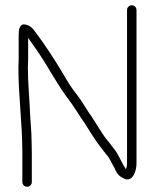

<svg xmlns="http://www.w3.org/2000/svg" viewBox="-20 -689 589 730"><path d="M101 3V-109C101 -123 100.7 -138.7 100 -156C100 -189.6 95.3 -229.8 94 -263C91.8 -319 86 -374.9 86 -431C86.7 -443 87 -454 87 -464V-545C93.7 -535.7 104.7 -520 120 -498C164 -434.9 200 -362.5 246 -304C259.1 -286.5 275.1 -259.8 288 -241C307.6 -214.2 312.8 -201.9 334 -170C357.5 -134.2 363 -130 384 -102C396.1 -89.9 406.5 -64.2 416 -49C424.8 -27.1 434.8 -16.3 457 -8C484 0.6 499 -37.3 499 -68V-651C499 -661.1 490.8 -669 481 -669C471.2 -669 463 -661.1 463 -651V-68C463 -60 461.7 -52.7 459 -46C457.8 -47.2 457 -48 456 -50C440.6 -73.2 429.6 -104.8 412 -125C403.8 -134.5 394.7 -149.3 386 -158C363.5 -186.1 337.7 -234.5 317 -262C304 -281.5 288.1 -309.1 274 -327C253.8 -351.2 238.3 -376.8 219 -410C189 -460.6 151.2 -518.4 117 -564C105.7 -579.4 96.3 -592.6 74.5 -596C54.6 -599.1 51 -576 51 -557V-464C51 -454.7 50.7 -444 50 -432C50 -322.8 65 -219.9 65 -109V3C65 13.1 73.2 21 83 21C92.8 21 101 13.1 101 3Z"/></svg>

Font: HoneyBee
Style: Lit
Weight: 300
Foundry: Cannot Into Space Fonts
Version: Version 0.89